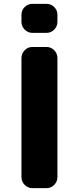

<svg xmlns="http://www.w3.org/2000/svg" viewBox="-20 -973 408 993"><path d="M147 0Q124 0 107.5 -17Q91 -34 91 -57V-673Q91 -696 107.5 -713Q124 -730 147 -730H221Q244 -730 260.5 -713Q277 -696 277 -673V-57Q277 -34 260.5 -17Q244 0 221 0ZM147 -803Q124 -803 107.5 -820Q91 -837 91 -860V-897Q91 -920 107.5 -936.5Q124 -953 147 -953H221Q244 -953 260.5 -936.5Q277 -920 277 -897V-860Q277 -837 260.5 -820Q244 -803 221 -803Z"/></svg>

Font: Rounded Mplus 1c ExtraBold
Style: Regular
Weight: 800
Version: Version 1.059.20150529